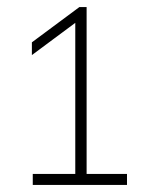

<svg xmlns="http://www.w3.org/2000/svg" viewBox="-20 -454 414 542"><path d="M224.5 37H338.5V68H72.5V37H192.5V-389.5L70 -298.5V-334.5L204 -434H224.5Z"/></svg>

Font: Encode Sans Thin
Style: Regular
Weight: 250
Designer: Multiple Designers
Foundry: Impallari Type
Version: Version 2.000